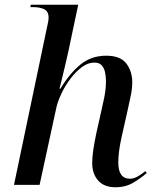

<svg xmlns="http://www.w3.org/2000/svg" viewBox="-20 -780 656 810"><path d="M467 10Q419 10 394 -18.5Q369 -47 369 -92Q369 -117 373.5 -147.5Q378 -178 387 -221L407 -310Q412 -330 419.5 -367Q427 -404 427 -437Q427 -455 423.5 -473.5Q420 -492 409.5 -504Q399 -516 378 -516Q351 -516 325.5 -497Q300 -478 277.5 -448.5Q255 -419 239.5 -386Q224 -353 218 -327L147 0H39L176 -654Q185 -692 185 -705Q185 -732 166.5 -741Q148 -750 119 -750H108L110 -760H310L269 -566Q262 -535 254.5 -502.5Q247 -470 240.5 -444Q234 -418 231 -406H235Q275 -472 320.5 -508.5Q366 -545 428 -545Q488 -545 513 -512Q538 -479 538 -433Q538 -408 532 -378Q526 -348 520 -322L492 -197Q486 -170 482.5 -143.5Q479 -117 479 -95Q479 -26 528 -26Q543 -26 559 -34.5Q575 -43 593 -58L599 -50Q575 -29 542.5 -9.5Q510 10 467 10Z"/></svg>

Font: Noto Serif Display Medium
Style: Italic
Weight: 500
Italic angle: -12°
Designer: Monotype Design Team
Foundry: Monotype Imaging Inc.
Version: Version 2.009